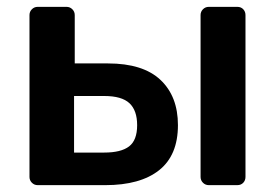

<svg xmlns="http://www.w3.org/2000/svg" viewBox="-20 -540 805 560"><path d="M90 0Q80 0 73 -7Q66 -14 66 -24V-496Q66 -506 73 -513Q80 -520 90 -520H174Q184 -520 191 -513Q198 -506 198 -496V-355H295Q397 -355 448 -307Q499 -259 499 -175Q499 -87 444 -43.5Q389 0 287 0ZM589 0Q579 0 572 -7Q565 -14 565 -24V-496Q565 -506 572 -513Q579 -520 589 -520H672Q683 -520 689.5 -513Q696 -506 696 -496V-24Q696 -14 689.5 -7Q683 0 672 0ZM196 -95H284Q333 -95 356.5 -113Q380 -131 380 -175Q380 -218 357.5 -239Q335 -260 284 -260H196Z"/></svg>

Font: Rubik Medium
Style: Regular
Weight: 500
Designer: Hubert and Fischer
Foundry: Hubert and Fischer
Version: Version 2.300; ttfautohint (v1.8.4.7-5d5b);gftools[0.9.30]